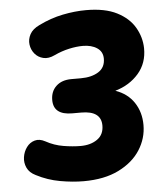

<svg xmlns="http://www.w3.org/2000/svg" viewBox="-52 -762 704 820"><g transform="rotate(-5 300.0 -352.5)"><path d="M274 11Q227 11 173.5 1.5Q120 -8 72 -33Q45 -46 35 -68Q25 -90 28.5 -113.5Q32 -137 45.5 -155.5Q59 -174 80 -180Q101 -186 125 -173Q161 -153 201 -146.5Q241 -140 274 -140Q317 -140 345.5 -160Q374 -180 374 -219Q374 -282 289 -282H250Q170 -282 170 -346Q170 -383 194 -405.5Q218 -428 259 -428H300Q346 -428 375.5 -446.5Q405 -465 405 -503Q405 -533 381 -549Q357 -565 320 -565Q293 -565 261 -558Q229 -551 197 -536Q170 -523 147.5 -528.5Q125 -534 111 -551Q97 -568 94 -590.5Q91 -613 102.5 -634.5Q114 -656 144 -670Q195 -695 247 -705.5Q299 -716 347 -716Q428 -716 479 -690Q530 -664 554.5 -622Q579 -580 580 -533Q581 -469 542.5 -424.5Q504 -380 442 -362Q494 -344 521.5 -302.5Q549 -261 549 -206Q549 -149 517.5 -99.5Q486 -50 424.5 -19.5Q363 11 274 11Z"/></g></svg>

Font: Nunito Black
Style: Italic
Weight: 900
Italic angle: -9°
Designer: Vernon Adams
Foundry: Vernon Adams
Version: Version 3.601; ttfautohint (v1.8.2.53-6de2)